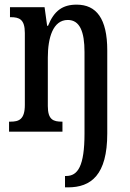

<svg xmlns="http://www.w3.org/2000/svg" viewBox="-20 -567 560 827"><path d="M260 240H273C372 240 442 187 442 8V-350C442 -487 395 -547 310 -547C250 -547 213 -521 187 -456H183L172 -536H23V-493H26C63 -493 87 -484 87 -425V-115C87 -52 61 -43 25 -43H19V0H249V-43H247C210 -43 186 -51 186 -110V-319C186 -404 208 -481 272 -481C324 -481 344 -430 344 -343V8C344 149 315 191 265 191H260Z"/></svg>

Font: Noto Serif Khmer ExtraCondensed Medium
Style: Regular
Weight: 500
Width: 2
Designer: Danh Hong and the Monotype Design Team
Foundry: Monotype Imaging Inc.
Version: Version 2.004